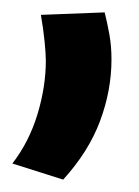

<svg xmlns="http://www.w3.org/2000/svg" viewBox="-37 -100 224 310"><path d="M29 -76 132 -80Q136 -64 139.5 -45Q143 -26 143 -4Q143 46 124.5 95.5Q106 145 65 190L-17 164Q10 129 23.5 84.5Q37 40 37 -2Q37 -13 35 -33Q33 -53 29 -76Z"/></svg>

Font: Georama Condensed SemiBold
Style: Regular
Weight: 600
Width: 3
Designer: Jean-Baptiste Levee
Foundry: Production Type
Version: Version 1.000